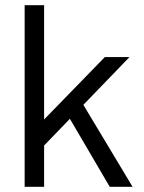

<svg xmlns="http://www.w3.org/2000/svg" viewBox="-20 -720 556 740"><path d="M93 -201 384 -500H479L145 -154ZM75 -700H150V0H75ZM233 -290 273 -363 491 0H403Z"/></svg>

Font: Uncut Sans Variable
Style: Regular
Weight: 400
Designer: Kasper Nordkvist
Foundry: UNCUT.wtf
Version: Version 1.304;Glyphs 3.2 (3246)